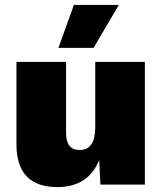

<svg xmlns="http://www.w3.org/2000/svg" viewBox="-20 -752 659 782"><path d="M281 -732H464L361 -557H218ZM214 10Q47 10 47 -164V-500H249V-211Q249 -141 304 -141Q368 -141 368 -234V-500H570V0H389L384 -100Q339 10 214 10Z"/></svg>

Font: Elaine Sans ExtraBold
Style: Regular
Weight: 800
Designer: Wei Huang
Foundry: Wei Huang
Version: Version 2.001;December 24, 2019;FontCreator 12.0.0.2547 64-b